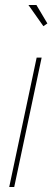

<svg xmlns="http://www.w3.org/2000/svg" viewBox="-20 -750 222 770"><path d="M127 -519H147L37 0H17ZM94 -730H126L170 -656L154 -645Z"/></svg>

Font: Raleway Thin
Style: Italic
Weight: 100
Italic angle: -12°
Designer: Matt McInerney, Pablo Impallari, Rodrigo Fuenzalida
Foundry: Matt McInerney, Pablo Impallari, Rodrigo Fuenzalida
Version: Version 4.026